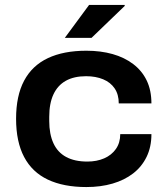

<svg xmlns="http://www.w3.org/2000/svg" viewBox="-20 -744 676 776"><path d="M329 12Q237 12 173.5 -18Q110 -48 77.5 -109.5Q45 -171 45 -264Q45 -357 77.5 -418Q110 -479 173.5 -509Q237 -539 329 -539Q387 -539 435 -525.5Q483 -512 518.5 -485Q554 -458 573 -418.5Q592 -379 592 -326H460Q460 -362 443.5 -386.5Q427 -411 397 -423.5Q367 -436 328 -436Q279 -436 246 -417.5Q213 -399 196 -362.5Q179 -326 179 -272V-255Q179 -202 196 -165Q213 -128 247.5 -109.5Q282 -91 333 -91Q371 -91 401 -104Q431 -117 448.5 -142Q466 -167 466 -202H592Q592 -150 572.5 -110Q553 -70 518 -43Q483 -16 435 -2Q387 12 329 12ZM242 -591 340 -724H484V-720L350 -591Z"/></svg>

Font: Archivo SemiExpanded SemiBold
Style: Regular
Weight: 600
Width: 6
Designer: Hector Gatti
Foundry: Omnibus-Type
Version: Version 2.001